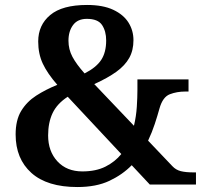

<svg xmlns="http://www.w3.org/2000/svg" viewBox="-20 -744 821 774"><path d="M292 10Q170 10 106.5 -47Q43 -104 43 -202Q43 -260 65.5 -297Q88 -334 126 -358.5Q164 -383 211 -402Q171 -448 152.5 -487.5Q134 -527 134 -577Q134 -643 182.5 -683.5Q231 -724 331 -724Q395 -724 436.5 -704.5Q478 -685 498 -653Q518 -621 518 -582Q518 -541 501 -510.5Q484 -480 449.5 -455Q415 -430 360 -405L520 -237Q529 -275 531.5 -313Q534 -351 534 -382V-424H740V-375H727Q693 -375 664.5 -364Q636 -353 623 -307Q615 -278 604 -244.5Q593 -211 577 -177L675 -74Q689 -59 709 -54Q729 -49 761 -49H770V0H584L511 -78Q474 -40 421 -15Q368 10 292 10ZM312 -53Q367 -53 405.5 -72.5Q444 -92 469 -123L253 -354Q210 -326 192 -288Q174 -250 174 -198Q174 -134 211.5 -93.5Q249 -53 312 -53ZM321 -448Q368 -472 388 -502.5Q408 -533 408 -581Q408 -618 391.5 -643Q375 -668 330 -668Q293 -668 274.5 -643Q256 -618 256 -580Q256 -545 272 -515Q288 -485 321 -448Z"/></svg>

Font: Noto Nastaliq Urdu SemiBold
Style: Regular
Weight: 600
Version: Version 3.007